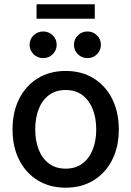

<svg xmlns="http://www.w3.org/2000/svg" viewBox="-20 -873 619 905"><path d="M289.6 11.7Q214.4 11.7 158 -22.9Q101.6 -57.6 70.3 -119.4Q39.1 -181.2 39.1 -262.7Q39.1 -344.7 70.3 -407Q101.6 -469.2 158 -503.9Q214.4 -538.6 289.6 -538.6Q364.7 -538.6 421.1 -503.9Q477.5 -469.2 508.8 -407Q540 -344.7 540 -262.7Q540 -181.2 508.8 -119.4Q477.5 -57.6 421.1 -22.9Q364.7 11.7 289.6 11.7ZM289.6 -78.1Q336.4 -78.1 368.4 -102.1Q400.4 -126 417 -167.7Q433.6 -209.5 433.6 -262.7Q433.6 -316.9 417 -358.6Q400.4 -400.4 368.4 -424.6Q336.4 -448.7 289.6 -448.7Q243.2 -448.7 210.9 -424.8Q178.7 -400.9 162.4 -358.9Q146 -316.9 146 -262.7Q146 -209.5 162.4 -167.7Q178.7 -126 210.9 -102.1Q243.2 -78.1 289.6 -78.1ZM392.1 -599.1Q365.7 -599.1 347.2 -617.4Q328.6 -635.7 328.6 -662.1Q328.6 -688 347.2 -706.3Q365.7 -724.6 392.1 -724.6Q418.5 -724.6 437 -706.5Q455.6 -688.5 455.6 -662.1Q455.6 -635.7 437.3 -617.4Q418.9 -599.1 392.1 -599.1ZM183.6 -599.1Q156.7 -599.1 138.2 -617.4Q119.6 -635.7 119.6 -662.1Q119.6 -688 138.2 -706.3Q156.7 -724.6 183.6 -724.6Q210 -724.6 228.5 -706.5Q247.1 -688.5 247.1 -662.1Q247.1 -635.7 228.5 -617.4Q210 -599.1 183.6 -599.1ZM426.8 -853V-784.7H152.3V-853Z"/></svg>

Font: Inter 24pt Medium
Style: Regular
Weight: 500
Designer: Rasmus Andersson
Foundry: rsms
Version: Version 4.001;git-66647c0bb